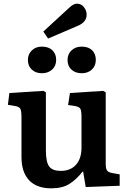

<svg xmlns="http://www.w3.org/2000/svg" viewBox="-20 -1012 700 1046"><path d="M259 14Q180 14 138.5 -30Q97 -74 97 -157V-372Q97 -406 91.5 -418Q86 -430 64 -434L23 -441L31 -505L216 -517L230 -509V-193Q230 -129 248 -105Q266 -81 311 -81Q364 -81 394 -114.5Q424 -148 424 -208V-373Q424 -408 418 -419Q412 -430 390 -434L351 -440L361 -505L542 -517L556 -509V-121Q556 -94 562.5 -84Q569 -74 588 -70L632 -62V0L447 7L433 -77H430Q396 -34 358 -10Q320 14 259 14ZM242 -802 216 -840 355 -968Q380 -992 398 -992Q423 -992 437.5 -973Q452 -954 452 -932Q452 -891 403 -871ZM425 -613Q391 -613 369.5 -632.5Q348 -652 348 -685Q348 -717 369.5 -737.5Q391 -758 425 -758Q462 -758 482 -738Q502 -718 502 -686Q502 -653 480.5 -633Q459 -613 425 -613ZM208 -613Q175 -613 153.5 -632.5Q132 -652 132 -685Q132 -717 153.5 -737.5Q175 -758 208 -758Q245 -758 265.5 -738Q286 -718 286 -686Q286 -653 264 -633Q242 -613 208 -613Z"/></svg>

Font: Literata 12pt SemiBold
Style: Regular
Weight: 600
Designer: Latin by Veronika Burian and Jose Scaglione. Greek by Irene Vlachou. Cyrillic by Vera Evstafieva.
Foundry: TypeTogether
Version: Version 3.002